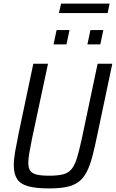

<svg xmlns="http://www.w3.org/2000/svg" viewBox="-20 -1044 647 1072"><path d="M254 8Q181 8 137.5 -4Q94 -16 75.5 -44.5Q57 -73 57 -121Q57 -154 64.5 -197.5Q72 -241 84 -299L166 -688H248L158 -266Q149 -221 143.5 -189Q138 -157 138 -135Q138 -106 149 -90.5Q160 -75 185.5 -69Q211 -63 255 -63Q304 -63 333.5 -71Q363 -79 380.5 -101Q398 -123 410 -162.5Q422 -202 436 -266L525 -688H607L525 -299Q510 -225 496 -172Q482 -119 464 -84Q446 -49 419.5 -29Q393 -9 353 -0.5Q313 8 254 8ZM468 -796 485 -876H557L540 -796ZM279 -796 296 -876H368L351 -796ZM309 -971 321 -1024H592L581 -971Z"/></svg>

Font: Saira SemiCondensed
Style: Italic
Weight: 400
Width: 4
Italic angle: -12°
Designer: Hector Gatti with collaboration of the Omnibus-Type team
Foundry: Omnibus-Type
Version: Version 1.101